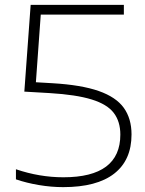

<svg xmlns="http://www.w3.org/2000/svg" viewBox="-20 -760 595 789"><path d="M239.5 9Q191 9 140.2 0.5Q89.5 -8 45.5 -23V-64.5Q142.5 -31.5 240.5 -31.5Q474.5 -31.5 474.5 -207Q474.5 -260.5 447.5 -296Q420.5 -331.5 356.8 -351.2Q293 -371 183.5 -377.5L80 -383.5L106 -740H489V-700H147.5L127.5 -422L196 -418Q314.5 -411 385.8 -386Q457 -361 488.8 -316.8Q520.5 -272.5 520.5 -207.5Q520.5 -102 449.2 -46.5Q378 9 239.5 9Z"/></svg>

Font: Encode Sans Expanded ExtraLight
Style: Regular
Weight: 200
Width: 7
Designer: Multiple Designers
Foundry: Impallari Type
Version: Version 3.000; ttfautohint (v1.8.3) -l 8 -r 50 -G 200 -x 14 